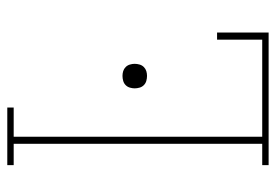

<svg xmlns="http://www.w3.org/2000/svg" viewBox="-138 -638 775 540"><g transform="rotate(-90 250.0 -367.5)"><path d="M56 0V-18H116V-717H56V-735H218V-717H136V-18H409V-145H429V0ZM307 -342Q300 -342 293 -344Q286 -346 281 -351Q276 -356 274 -363Q272 -370 272 -377Q272 -383 274 -390Q276 -397 281 -402Q286 -407 293 -409Q300 -411 307 -411Q314 -411 320.5 -409Q327 -407 332 -402Q337 -397 339 -390Q341 -383 341 -377Q341 -370 339 -363Q337 -356 332 -351Q327 -346 320.5 -344Q314 -342 307 -342Z"/></g></svg>

Font: Iosevka Curly Slab Thin
Style: Regular
Weight: 100
Monospace: yes
Designer: Belleve Invis
Foundry: Belleve Invis
Version: Version 22.1.2; ttfautohint (v1.8.4)